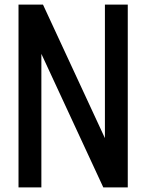

<svg xmlns="http://www.w3.org/2000/svg" viewBox="-20 -820 640 840"><path d="M61 0V-800H168L539 0H439V-800H539V0H432L61 -800H161V0Z"/></svg>

Font: Victor Mono
Style: Bold
Weight: 700
Monospace: yes
Designer: Rune Bjørnerås
Version: Version 1.561;gftools[0.9.30]